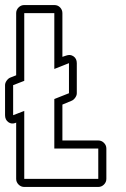

<svg xmlns="http://www.w3.org/2000/svg" viewBox="-28 -740 500 760"><path d="M68 0Q55 0 45.5 -9.5Q36 -19 36 -32V-255Q35 -255 35 -254Q18 -247 5 -256.5Q-8 -266 -8 -284V-403Q-8 -412 -1.5 -421Q5 -430 13 -433L36 -442V-688Q36 -701 45.5 -710.5Q55 -720 68 -720H187Q201 -720 210 -710.5Q219 -701 219 -688V-515L234 -520Q250 -526 263 -517Q276 -508 276 -490V-371Q276 -362 269.5 -353Q263 -344 255 -341L219 -326V-184H361Q374 -184 383.5 -174.5Q393 -165 393 -152V-32Q393 -19 383.5 -9.5Q374 0 361 0ZM361 -32V-152H187V-348L245 -371V-490L187 -467V-688H68V-420L24 -403V-284L68 -301V-32Z"/></svg>

Font: Lichte PostBus
Style: Regular
Weight: 400
Designer: Peter Wiegel
Version: Version 1.001